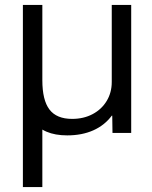

<svg xmlns="http://www.w3.org/2000/svg" viewBox="-20 -540 616 780"><path d="M73 220V-520H152V-214Q152 -133 181 -95Q210 -57 273 -57Q320 -57 356.5 -76.5Q393 -96 413.5 -130Q434 -164 434 -207V-520H513V0H437L436 -70H434Q405 -31 359 -10.5Q313 10 253 10Q155 10 113 -50L152 -85V220Z"/></svg>

Font: M PLUS 1 Thin
Style: Regular
Weight: 400
Version: Version 1.001